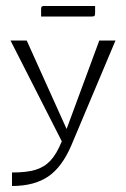

<svg xmlns="http://www.w3.org/2000/svg" viewBox="-20 -615 420 640"><path d="M117 -560V-584Q117 -591 119 -593Q121 -595 128 -595H297V-571Q297 -564 295 -562Q293 -560 286 -560ZM186 -144 15 -480H69L202 -185L311 -480H365L218 -131Q187 -58 140.5 -26.5Q94 5 20 5V-40Q69 -40 98.5 -49Q128 -58 148.5 -80Q169 -102 186 -144Z"/></svg>

Font: Glametrix
Style: Light
Weight: 300
Designer: gluk
Foundry: gluk
Version: Version 0.40